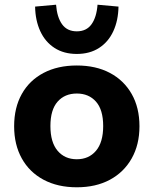

<svg xmlns="http://www.w3.org/2000/svg" viewBox="-20 -784 652 815"><path d="M306 11Q225 11 165 -21Q105 -53 72.5 -111.5Q40 -170 40 -248Q40 -327 72.5 -385Q105 -443 165 -474.5Q225 -506 306 -506Q387 -506 446.5 -474.5Q506 -443 539 -385Q572 -327 572 -248Q572 -170 539 -111.5Q506 -53 446.5 -21Q387 11 306 11ZM306 -108Q357 -108 387.5 -144Q418 -180 418 -249Q418 -318 387.5 -352.5Q357 -387 306 -387Q255 -387 224.5 -352.5Q194 -318 194 -249Q194 -180 224.5 -144Q255 -108 306 -108ZM306 -555Q251 -555 211.5 -580.5Q172 -606 151 -651.5Q130 -697 129 -756L218 -764Q222 -711 243.5 -681Q265 -651 306 -651Q347 -651 368.5 -681Q390 -711 394 -764L483 -756Q482 -697 461 -651.5Q440 -606 400.5 -580.5Q361 -555 306 -555Z"/></svg>

Font: Nunito Sans 10pt ExtraBold
Style: Regular
Weight: 800
Designer: Vernon Adams
Foundry: Vernon Adams
Version: Version 3.101;gftools[0.9.27]